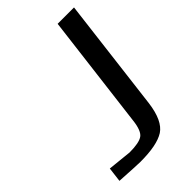

<svg xmlns="http://www.w3.org/2000/svg" viewBox="-200 -724 804 804"><g transform="rotate(-45 201.5 -322.0)"><path d="M399 -649H302L239 -139C235 -102 225 -79 212 -70C198 -60 172 -55 134 -55C132 -55 97 -59 28 -66L20 -1C88 3 127 5 138 5C204 5 251 -4 281 -23C310 -42 329 -82 337 -143Z"/></g></svg>

Font: Gamestation Text
Style: Italic
Weight: 400
Designer: Jonas Hecksher
Foundry: Jonas Hecksher, Playtypeª, e-types AS
Version: Version 1.003